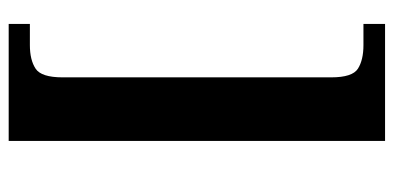

<svg xmlns="http://www.w3.org/2000/svg" viewBox="-258 -542 928 453"><g transform="rotate(-90 206.5 -316.0)"><path d="M100 128V-760H376V-710H326Q291 -710 270.5 -696.5Q250 -683 250 -633V1Q250 51 270.5 64Q291 77 326 77H376V128Z"/></g></svg>

Font: Noto Serif Gurmukhi
Style: Bold
Weight: 700
Designer: Vaibhav Singh and the Monotype Design Team
Foundry: Monotype Imaging Inc.
Version: Version 2.004; ttfautohint (v1.8.4.7-5d5b)